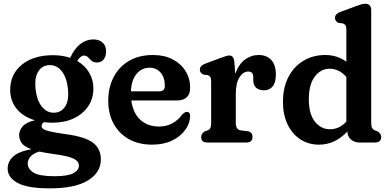

<svg xmlns="http://www.w3.org/2000/svg" viewBox="-20 -763 2081 1028"><path d="M334 -44.5Q434.5 -31 477.2 0.8Q520 32.5 520 91Q520 160 451.2 202.8Q382.5 245.5 246.5 245.5Q128 245.5 74.5 216.5Q21 187.5 21 140.5Q21 102.5 50.5 75.2Q80 48 148 36Q109 21.5 95.8 2.5Q82.5 -16.5 82.5 -40Q82.5 -64 101.2 -86.2Q120 -108.5 166.5 -119Q103.5 -138 69 -180.8Q34.5 -223.5 34.5 -281Q34.5 -365.5 96.8 -416.5Q159 -467.5 264 -467.5Q314 -467.5 355.5 -453.5L356.5 -455Q379.5 -504.5 411.2 -528.2Q443 -552 480 -552Q510 -552 529 -535.2Q548 -518.5 548 -488.5Q548 -461 535 -444.8Q522 -428.5 499.5 -428.5Q480 -428.5 469.8 -437.8Q459.5 -447 451.2 -456.2Q443 -465.5 429.5 -465.5Q411.5 -465.5 393.5 -436.5Q435 -412.5 457.5 -374Q480 -335.5 480 -290Q480 -235 452 -193.8Q424 -152.5 374.8 -129.2Q325.5 -106 261 -106Q237 -106 215 -109Q202.5 -99.5 202.5 -88.5Q202.5 -79 212.5 -72Q222.5 -65 250.8 -58.5Q279 -52 334 -44.5ZM244.5 -414.5Q206.5 -413 186 -381.8Q165.5 -350.5 169.5 -298.5Q174.5 -231 202 -194.8Q229.5 -158.5 269.5 -159.5Q307.5 -160.5 328.2 -191.8Q349 -223 344.5 -277.5Q340 -342 313 -378.8Q286 -415.5 244.5 -414.5ZM128.5 112.5Q128.5 141.5 159.2 161Q190 180.5 272 180.5Q341.5 180.5 372 164.8Q402.5 149 402.5 124Q402.5 100 373 85.8Q343.5 71.5 259 60.5Q220 55 190.5 48.5Q158.5 58 143.5 75.2Q128.5 92.5 128.5 112.5Z M998 -293.5Q998 -225 926 -225H683Q692.5 -156.5 732 -121Q771.5 -85.5 831.5 -85.5Q873 -85.5 904.5 -103.8Q936 -122 954 -148Q970 -164.5 980.5 -164Q998.5 -163.5 998 -140Q996.5 -101 971 -66.2Q945.5 -31.5 900.5 -10Q855.5 11.5 794.5 11.5Q722.5 11.5 669.8 -18.2Q617 -48 588.2 -101Q559.5 -154 559.5 -223.5Q559.5 -293.5 587.8 -349Q616 -404.5 669.8 -436.5Q723.5 -468.5 799.5 -468.5Q859.5 -468.5 904 -445.5Q948.5 -422.5 973.2 -382.8Q998 -343 998 -293.5ZM781 -400.5Q739.5 -400.5 711.5 -367.8Q683.5 -335 681 -274H832Q862.5 -274 862.5 -303Q862.5 -349 839.5 -374.8Q816.5 -400.5 781 -400.5Z M1235 -429 1239.5 -367.5Q1257.5 -418.5 1291 -443.5Q1324.5 -468.5 1365 -468.5Q1408 -468.5 1432.5 -441.8Q1457 -415 1457 -364.5Q1457 -321 1439.8 -300.2Q1422.5 -279.5 1394.5 -279.5Q1365.5 -279.5 1350.8 -293.8Q1336 -308 1336 -333.5V-351Q1336 -380 1308.5 -380Q1282.5 -380 1262.5 -349.8Q1242.5 -319.5 1242.5 -260V-105.5Q1242.5 -68.5 1269 -65L1305 -60.5Q1332 -56.5 1332 -29.5Q1332 0 1299 0H1090Q1057 0 1057 -29.5Q1057 -48.5 1078 -60.5L1092 -65Q1101.5 -69 1106 -77.2Q1110.5 -85.5 1110.5 -105.5V-326.5Q1110.5 -344 1105.8 -351Q1101 -358 1091.5 -361L1070 -363.5Q1050 -372 1050 -390Q1050 -411.5 1079.5 -422.5L1160.5 -452.5Q1176.5 -458.5 1188 -462.2Q1199.5 -466 1207.5 -466Q1219.5 -466 1226.2 -457.8Q1233 -449.5 1235 -429Z M1495 -217Q1495 -295.5 1524.8 -351.8Q1554.5 -408 1605.8 -438.2Q1657 -468.5 1721 -468.5Q1785.5 -468.5 1834.5 -432.5V-603.5Q1834.5 -620.5 1829.8 -627.5Q1825 -634.5 1815.5 -638L1794 -640Q1773.5 -648.5 1773.5 -667Q1773.5 -688.5 1803.5 -699.5L1883 -729Q1901.5 -736 1913.8 -739.5Q1926 -743 1937 -743Q1951.5 -743 1959.5 -733.8Q1967.5 -724.5 1967.5 -709V-105.5Q1967.5 -85.5 1972.5 -77.2Q1977.5 -69 1986.5 -65L2000 -60.5Q2021 -48 2021 -29.5Q2021 0 1988 0H1904Q1876.5 0 1858.2 -16.8Q1840 -33.5 1840 -59Q1808.5 -25 1770.2 -6.8Q1732 11.5 1688 11.5Q1631.5 11.5 1588 -17Q1544.5 -45.5 1519.8 -97Q1495 -148.5 1495 -217ZM1633.5 -231.5Q1633.5 -153 1665.8 -112Q1698 -71 1747 -71Q1797 -71 1834.5 -112V-351Q1815 -373.5 1792.2 -384.2Q1769.5 -395 1744.5 -395Q1697 -395 1665.2 -352.5Q1633.5 -310 1633.5 -231.5Z"/></svg>

Font: Fraunces 72pt S100 SemiBold
Style: Regular
Weight: 600
Version: Version 1.000; ttfautohint (v1.8.3)